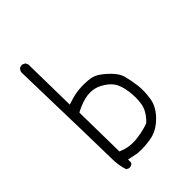

<svg xmlns="http://www.w3.org/2000/svg" viewBox="-204 -830 909 909"><g transform="rotate(-45 250.0 -375.5)"><path d="M219.7 -94.7Q182.6 -94.7 151.4 -107.9L143.1 -111.3L139.2 -375L146 -378.9Q187.5 -400.4 225.6 -405.8Q234.4 -406.7 243.2 -406.7Q273.9 -406.7 301.8 -391.6Q336.4 -372.6 352.8 -348.4Q369.1 -324.2 375.5 -278.8Q378.4 -256.3 378.4 -235.8Q378.4 -215.3 375 -195.8Q368.7 -156.7 330.6 -118.7L328.6 -116.7Q306.6 -107.4 274.9 -101.1Q243.2 -94.7 219.7 -94.7ZM121.1 -22.5Q133.3 -22.5 141.6 -29.3Q145 -33.2 145 -39.1V-55.2L197.3 -44.4Q210.9 -43.5 224.1 -43.5Q261.2 -43.5 295.4 -50.8Q339.8 -61 378.2 -100.6Q416.5 -140.1 422.9 -185.1Q427.2 -212.4 427.2 -233.9Q427.2 -255.4 424.8 -272.5Q419.4 -313 411.1 -343.3Q403.3 -371.1 375.7 -398.4Q348.1 -425.8 326.2 -439Q305.7 -451.2 276.9 -453.6Q261.2 -455.1 251 -455.1Q230.5 -455.1 214.8 -453.6Q184.6 -450.7 150.9 -439.5L133.8 -434.1L129.4 -707.5L123 -720.7L109.9 -727.1Q108.4 -727.5 107.4 -727.5Q95.2 -727.5 87.4 -721.2Q79.6 -710.9 79.6 -702.6Q93.3 -165 93.3 -113.8Q93.3 -67.9 106.4 -28.8L118.7 -22.9Q120.1 -22.5 121.1 -22.5Z"/></g></svg>

Font: NaikaiFont
Style: ExtraLight
Weight: 200
Version: Version 1.89